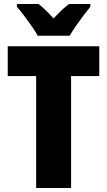

<svg xmlns="http://www.w3.org/2000/svg" viewBox="-20 -947 539 967"><path d="M338 0H162V-564H19V-714H480V-564H338ZM170 -767Q160 -786 140.5 -814Q121 -842 100.5 -869Q80 -896 65 -913V-927H174Q192 -913 210 -895.5Q228 -878 250 -854Q272 -878 291 -896Q310 -914 328 -927H435V-913Q420 -895 400 -868.5Q380 -842 361.5 -815Q343 -788 331 -767Z"/></svg>

Font: Noto Sans Gujarati UI Condensed Black
Style: Regular
Weight: 900
Width: 3
Designer: Jelle Bosma - Monotype Design Team, Universal Thirst
Foundry: Monotype Imaging Inc.
Version: Version 2.106; ttfautohint (v1.8.4.7-5d5b)